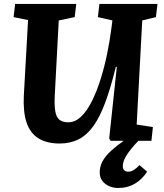

<svg xmlns="http://www.w3.org/2000/svg" viewBox="-20 -720 841 982"><path d="M585 241.5Q561 241.5 539.3 232.5Q517.5 223.5 503.8 205.8Q490 188 490 162Q490 130.5 505 103.8Q520 77 547.8 51.5Q575.5 26 613 0H545.5L538.5 -12L577.5 -378H572.5Q546.5 -272 518.8 -197Q491 -122 457.8 -75.5Q424.5 -29 382 -7.5Q339.5 14 285 14Q219 14 176.5 -12.5Q134 -39 115.7 -94Q97.5 -149 102 -233L123.5 -617.5L49.5 -632.5L57.5 -700H370L362 -632.5L280.5 -615.5L260 -230Q257.5 -180.5 262.8 -150.5Q268 -120.5 284 -107.5Q300 -94.5 329 -94.5Q364.5 -94.5 394.8 -123.5Q425 -152.5 449.7 -202Q474.5 -251.5 494 -313.3Q513.5 -375 527.2 -441.5Q541 -508 549 -570L555 -615.5L480.5 -632.5L488.5 -700H785.5L777.5 -632.5L707.5 -615.5L679 -83L762 -70L754.5 0H688Q652.5 36.5 630.3 69.5Q608 102.5 608 130Q608 143.5 615.3 150.7Q622.5 158 636.5 158Q650.5 158 665.3 148.7Q680 139.5 693.5 124.5L732.5 158Q706 198.5 669 220Q632 241.5 585 241.5Z"/></svg>

Font: Literata
Style: Italic
Weight: 400
Italic angle: -2°
Designer: Latin by Veronika Burian and Jose Scaglione. Greek by Irene Vlachou. Cyrillic by Vera Evstafieva
Foundry: TypeTogether
Version: Version 3.103;gftools[0.9.29]